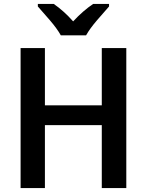

<svg xmlns="http://www.w3.org/2000/svg" viewBox="-20 -959 749 979"><path d="M624 0H499V-321H209V0H85V-714H209V-422H499V-714H624ZM536 -939H455Q403 -904 353 -850Q306 -903 254 -939H173V-926Q199 -897 235 -855Q271 -813 290 -779H419Q438 -813 474.5 -855.5Q511 -898 536 -926Z"/></svg>

Font: Noto Sans Display Medium
Style: Regular
Weight: 500
Designer: Monotype Design Team
Foundry: Monotype Imaging Inc.
Version: Version 1.900